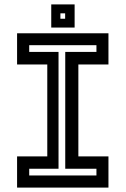

<svg xmlns="http://www.w3.org/2000/svg" viewBox="-20 -851 570 871"><path d="M57.5 0V-141.5H194.5V-558.5H57.5V-700H472V-558.5H335.5V-141.5H472V0ZM112.5 -55H417.5V-85.5H276V-615.5H417.5V-646H112.5V-615.5H245.5V-85.5H112.5ZM212.5 -726V-831H318.5V-726ZM254 -766H275.5V-790.5H254Z"/></svg>

Font: Tourney SemiBold
Style: Regular
Weight: 600
Version: Version 1.015